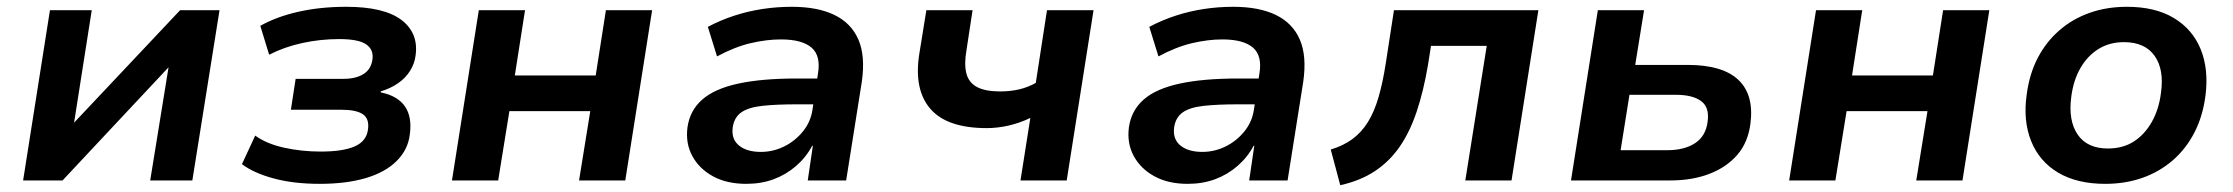

<svg xmlns="http://www.w3.org/2000/svg" viewBox="-20 -531 6572 565"><path d="M48 0 127 -501H250L198 -170L510 -501H626L546 0H422L476 -333L164 0Z M921 10Q844 10 785 -6Q726 -22 692 -48L731 -132Q764 -108 815.5 -96.5Q867 -85 924 -85Q990 -85 1024.5 -100.5Q1059 -116 1063 -151Q1067 -182 1047.5 -195Q1028 -208 986 -208H836L850 -299H991Q1027 -299 1049.5 -313Q1072 -327 1076 -356Q1080 -385 1057.5 -400.5Q1035 -416 978 -416Q923 -416 870 -404.5Q817 -393 772 -370L746 -455Q794 -482 858.5 -496.5Q923 -511 999 -511Q1110 -511 1161 -472.5Q1212 -434 1203 -368Q1200 -344 1187 -323Q1174 -302 1152 -286.5Q1130 -271 1100 -262L1101 -259Q1150 -249 1171.5 -218Q1193 -187 1186 -136Q1181 -91 1147.5 -57.5Q1114 -24 1056.5 -7Q999 10 921 10Z M1310 0 1389 -501H1525L1495 -309H1733L1763 -501H1899L1820 0H1684L1717 -204H1479L1446 0Z M2176 10Q2119 10 2078.5 -12Q2038 -34 2017.5 -71.5Q1997 -109 2003 -156Q2010 -206 2046.5 -238Q2083 -270 2152.5 -285Q2222 -300 2325 -300H2403L2392 -224H2325Q2264 -224 2223 -219.5Q2182 -215 2161 -200Q2140 -185 2136 -155Q2132 -121 2155 -102.5Q2178 -84 2219 -84Q2255 -84 2287.5 -100Q2320 -116 2343 -144.5Q2366 -173 2371 -209L2387 -314Q2396 -367 2368 -391Q2340 -415 2278 -415Q2236 -415 2189 -404Q2142 -393 2090 -365L2063 -452Q2101 -472 2141 -485Q2181 -498 2223.5 -504.5Q2266 -511 2310 -511Q2386 -511 2435.5 -487Q2485 -463 2506 -414.5Q2527 -366 2516 -290L2470 0H2357L2372 -102H2370Q2352 -68 2322.5 -42.5Q2293 -17 2256.5 -3.5Q2220 10 2176 10Z M2983 0 3012 -184Q2981 -169 2948 -161.5Q2915 -154 2884 -154Q2767 -154 2718 -210.5Q2669 -267 2685 -371L2706 -501H2842L2824 -383Q2817 -343 2823.5 -316Q2830 -289 2854 -275.5Q2878 -262 2924 -262Q2953 -262 2979 -268Q3005 -274 3028 -287L3061 -501H3198L3119 0Z M3475 10Q3418 10 3377.5 -12Q3337 -34 3316.5 -71.5Q3296 -109 3302 -156Q3309 -206 3345.5 -238Q3382 -270 3451.5 -285Q3521 -300 3624 -300H3702L3691 -224H3624Q3563 -224 3522 -219.5Q3481 -215 3460 -200Q3439 -185 3435 -155Q3431 -121 3454 -102.5Q3477 -84 3518 -84Q3554 -84 3586.5 -100Q3619 -116 3642 -144.5Q3665 -173 3670 -209L3686 -314Q3695 -367 3667 -391Q3639 -415 3577 -415Q3535 -415 3488 -404Q3441 -393 3389 -365L3362 -452Q3400 -472 3440 -485Q3480 -498 3522.5 -504.5Q3565 -511 3609 -511Q3685 -511 3734.5 -487Q3784 -463 3805 -414.5Q3826 -366 3815 -290L3769 0H3656L3671 -102H3669Q3651 -68 3621.5 -42.5Q3592 -17 3555.5 -3.5Q3519 10 3475 10Z M3924 14 3896 -91Q3933 -102 3960 -122Q3987 -142 4005.5 -172Q4024 -202 4036.5 -244.5Q4049 -287 4058 -345L4082 -501H4507L4428 0H4292L4355 -396H4191L4182 -339Q4169 -263 4149 -203Q4129 -143 4099 -99.5Q4069 -56 4026 -27.5Q3983 1 3924 14Z M4603 0 4682 -501H4818L4792 -340H4946Q5049 -340 5095.5 -296Q5142 -252 5131 -167Q5124 -112 5092.5 -75.5Q5061 -39 5010.5 -19.5Q4960 0 4895 0ZM4749 -89H4886Q4937 -89 4968.5 -110Q5000 -131 5005 -173Q5011 -215 4986 -233.5Q4961 -252 4912 -252H4775Z M5245 0 5324 -501H5460L5430 -309H5668L5698 -501H5834L5755 0H5619L5652 -204H5414L5381 0Z M6175 10Q6092 10 6036.5 -23Q5981 -56 5957 -116Q5933 -176 5944 -253Q5952 -314 5977 -361.5Q6002 -409 6041 -442.5Q6080 -476 6130 -493.5Q6180 -511 6239 -511Q6322 -511 6377 -478Q6432 -445 6456 -386Q6480 -327 6470 -249Q6462 -188 6437 -140Q6412 -92 6373 -58.5Q6334 -25 6284 -7.5Q6234 10 6175 10ZM6183 -94Q6227 -94 6259 -114.5Q6291 -135 6312 -172Q6333 -209 6339 -257Q6349 -326 6320.5 -366.5Q6292 -407 6230 -407Q6188 -407 6155.5 -387Q6123 -367 6102 -330.5Q6081 -294 6075 -245Q6066 -176 6094 -135Q6122 -94 6183 -94Z"/></svg>

Font: Nunito Sans 7pt
Style: Bold Italic
Weight: 700
Italic angle: -9°
Version: Version 3.101;gftools[0.9.27]